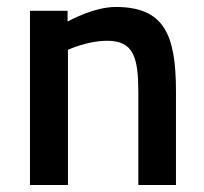

<svg xmlns="http://www.w3.org/2000/svg" viewBox="-20 -531 586 551"><path d="M175 -388C175 -388 230 -414 288 -414C364 -414 377 -365 377 -265V0H485V-268C485 -432 451 -511 312 -511C247 -511 174 -469 174 -469V-500H66V0H175Z"/></svg>

Font: RazerF5 SemiBold
Style: Regular
Weight: 600
Foundry: Razer Inc.
Version: Version 2